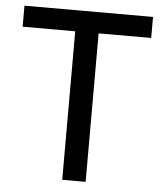

<svg xmlns="http://www.w3.org/2000/svg" viewBox="-51 -734 658 778"><g transform="rotate(5 278.5 -344.5)"><path d="M326.2 0H231V-604H17.1V-689.5H540V-604H326.2Z"/></g></svg>

Font: Shanti
Style: Regular
Weight: 400
Designer: vernon adams
Foundry: vernon adams
Version: Version 1.000